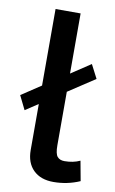

<svg xmlns="http://www.w3.org/2000/svg" viewBox="-85 -776 496 830"><g transform="rotate(10 163.0 -361.0)"><path d="M310 -103 326 -16Q271 8 210 8Q154 8 122 -23.5Q90 -55 90 -111V-313L34 -276L4 -337L90 -394V-730H200V-466L286 -523L317 -463L200 -386V-151Q200 -114 210.5 -101.5Q221 -89 242 -89Q280 -89 310 -103Z"/></g></svg>

Font: Raleway-v4020 SemiBold
Style: Regular
Weight: 600
Designer: Matt McInerney, Pablo Impallari, Rodrigo Fuenzalida
Foundry: Matt McInerney, Pablo Impallari, Rodrigo Fuenzalida
Version: Version 4.020;PS 004.020;hotconv 1.0.88;makeotf.lib2.5.64775